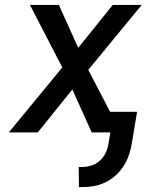

<svg xmlns="http://www.w3.org/2000/svg" viewBox="-20 -540 640 783"><path d="M302 223 301 141H315Q334 141 353 135Q372 129 387 115.5Q402 102 410.5 84Q419 66 422 48L430 0H354L275 -175L134 0H16L234 -265L102 -520H220L299 -345L440 -520H558L340 -255L429 -84H539L517 48Q513 71 505 94Q497 117 483.5 138Q470 159 451 176Q432 193 409 204Q386 215 362.5 219Q339 223 316 223Z"/></svg>

Font: Iosevka Custom Medium
Style: Italic
Weight: 500
Italic angle: -9°
Designer: Belleve Invis
Foundry: Belleve Invis
Version: Version 27.0.1